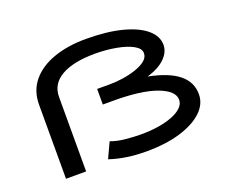

<svg xmlns="http://www.w3.org/2000/svg" viewBox="-112 -845 1223 1031"><g transform="rotate(-20 500.0 -329.5)"><path d="M562 10Q446 10 354 -21L395 -109Q433 -95 480 -90.5Q527 -86 570 -86Q617 -86 661.5 -92.5Q706 -99 742.5 -112.5Q779 -126 800.5 -146Q822 -166 822 -191Q822 -242 735.5 -274.5Q649 -307 488 -307H428V-396H500Q537 -396 577 -402Q617 -408 652 -420Q687 -432 708.5 -449.5Q730 -467 730 -491Q730 -518 694.5 -537.5Q659 -557 602 -567.5Q545 -578 482 -578Q358 -578 289.5 -539Q221 -500 221 -425V0H106V-423Q106 -502 151.5 -557Q197 -612 277.5 -640.5Q358 -669 462 -669Q581 -669 666.5 -647Q752 -625 798 -586Q844 -547 844 -497Q844 -456 808.5 -421Q773 -386 706 -366Q821 -343 876.5 -297.5Q932 -252 932 -183Q932 -127 886 -83.5Q840 -40 757 -15Q674 10 562 10Z"/></g></svg>

Font: Inconsolata UltraExpanded SemiBold
Style: Regular
Weight: 600
Width: 9
Monospace: yes
Designer: Raph Levien, Cyreal, Brenton Simpson
Foundry: Raph Levien, Cyreal, Google
Version: Version 3.001; ttfautohint (v1.8.2.53-6de2)